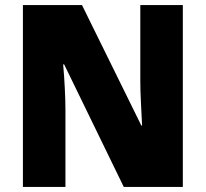

<svg xmlns="http://www.w3.org/2000/svg" viewBox="-20 -734 809 754"><path d="M698 0H466L232 -481H228Q232 -438 234.5 -387.5Q237 -337 237 -300V0H70V-714H302L535 -241H538Q536 -283 533.5 -331Q531 -379 531 -414V-714H698Z"/></svg>

Font: Noto Sans Gurmukhi UI SemiCondensed Black
Style: Regular
Weight: 900
Width: 4
Designer: Jelle Bosma - Monotype Design Team
Foundry: Monotype Imaging Inc.
Version: Version 2.004; ttfautohint (v1.8.4.7-5d5b)